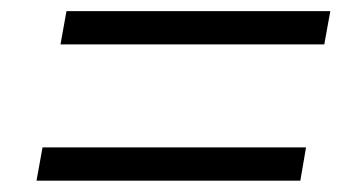

<svg xmlns="http://www.w3.org/2000/svg" viewBox="-20 -518 626 344"><path d="M88.4 -438.5 99.1 -498H571.8L561 -438.5ZM45.4 -194.3 56.2 -253.9H528.3L518.1 -194.3Z"/></svg>

Font: Cascadia Code Light
Style: Italic
Weight: 300
Italic angle: -10°
Monospace: yes
Designer: Aaron Bell
Foundry: Saja Typeworks
Version: Version 2404.023; ttfautohint (v1.8.4)